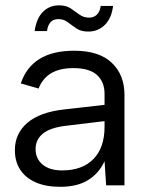

<svg xmlns="http://www.w3.org/2000/svg" viewBox="-20 -698 555 723"><path d="M206.3 5.5Q153 5.5 114.9 -11.1Q76.8 -27.7 56.4 -58.6Q36 -89.5 36 -132.5Q36 -195.2 83.2 -235.6Q130.3 -275.9 223.6 -286.2L373.7 -303.2V-344.7Q373.7 -389.6 345.3 -415.5Q316.8 -441.5 256.8 -441.5Q204.4 -441.5 172.3 -422.1Q140.1 -402.6 125.3 -364.6L58.3 -383.8Q78.3 -444.3 128.1 -475.6Q178 -507 259.2 -507Q353.2 -507 401 -461.5Q448.7 -416 448.7 -340.8V0H379.7L373.7 -91Q352.5 -44.9 311.4 -19.7Q270.4 5.5 206.3 5.5ZM213.7 -56.3Q290.1 -56.3 331.9 -99.2Q373.7 -142.2 373.7 -220.5V-241.9L228.5 -224.4Q169.4 -217.4 141.7 -195Q114 -172.5 114 -136.5Q114 -100.1 140.5 -78.2Q166.9 -56.3 213.7 -56.3ZM110.4 -581.1Q117.4 -629.2 141.8 -653.6Q166.3 -677.9 202.7 -677.9Q229.2 -677.9 246.5 -666.2Q263.7 -654.4 279.3 -643Q294.9 -631.6 316 -631.6Q332.7 -631.6 344.5 -642.5Q356.2 -653.4 359.2 -675.7H405.8Q400.1 -629 374.6 -604Q349.2 -579.1 312.2 -579.1Q285.5 -579.1 268 -590.8Q250.5 -602.6 235.2 -614.3Q220 -626.1 199.7 -626.1Q163 -626.1 157 -581.1Z"/></svg>

Font: Envelope Sans Variable
Style: Regular
Weight: 500
Designer: Andreas Rasmussen / Norman Anderson
Foundry: mail.de GmbH
Version: Version 1.150